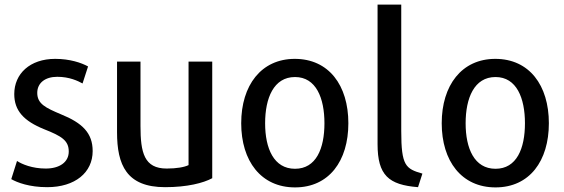

<svg xmlns="http://www.w3.org/2000/svg" viewBox="-20 -800 2452 835"><path d="M383 -143C383 -50 307 14 185 14C108 14 55 -6 29 -21L54 -100C75 -86 120 -67 179 -67C238 -67 279 -94 279 -141C279 -189 248 -208 172 -238C83 -274 42 -319 42 -391C42 -479 110 -544 220 -544C284 -544 334 -527 363 -511C359 -499 343 -449 339 -437C319 -448 282 -466 229 -466C176 -466 142 -439 142 -396C142 -348 179 -331 245 -303C339 -265 383 -221 383 -143Z M903 -25C864 -4 794 14 698 14C530 14 489 -83 489 -225V-532H591V-252C591 -136 607 -67 705 -67C748 -67 782 -73 800 -82V-532H903Z M1495 -264C1495 -100 1411 15 1263 15C1115 15 1029 -100 1029 -264C1029 -429 1116 -544 1262 -544C1410 -544 1495 -429 1495 -264ZM1391 -264C1391 -373 1355 -465 1263 -465C1170 -465 1133 -373 1133 -264C1133 -154 1171 -66 1263 -66C1355 -66 1391 -154 1391 -264Z M1817 -45 1798 14C1670 4 1622 -38 1622 -173V-780H1725V-230C1725 -79 1744 -66 1817 -45Z M2367 -264C2367 -100 2283 15 2135 15C1987 15 1901 -100 1901 -264C1901 -429 1988 -544 2134 -544C2282 -544 2367 -429 2367 -264ZM2263 -264C2263 -373 2227 -465 2135 -465C2042 -465 2005 -373 2005 -264C2005 -154 2043 -66 2135 -66C2227 -66 2263 -154 2263 -264Z"/></svg>

Font: Repo Medium
Style: Regular
Weight: 500
Designer: Stefan Peev
Foundry: Context Ltd
Version: Version 1.502